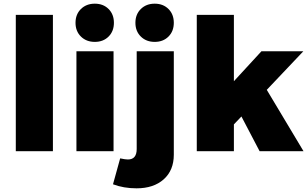

<svg xmlns="http://www.w3.org/2000/svg" viewBox="-20 -823 1673 1045"><path d="M66 -742H268V0H66Z M396 -544H598V0H396ZM600 -699Q600 -653 571 -624Q542 -595 496 -595Q450 -595 420.5 -624Q391 -653 391 -699Q391 -745 420.5 -774Q450 -803 496 -803Q542 -803 571 -774Q600 -745 600 -699Z M676 45Q724 45 724 -12V-544H926V19Q926 104 871 153Q816 202 723 202Q653 202 595 180L634 39Q662 45 676 45ZM926 -699Q926 -653 897 -624Q868 -595 822 -595Q776 -595 746.5 -624Q717 -653 717 -699Q717 -745 746.5 -774Q776 -803 822 -803Q868 -803 897 -774Q926 -745 926 -699Z M1393 0 1294 -189 1253 -146V0H1051V-742H1253V-381L1403 -544H1631L1432 -334L1632 0Z"/></svg>

Font: Gontserrat ExtraBold
Style: Regular
Weight: 800
Designer: Julieta Ulanovsky
Foundry: Julieta Ulanovsky
Version: Version 6.001